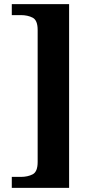

<svg xmlns="http://www.w3.org/2000/svg" viewBox="-20 -780 454 928"><path d="M37 128V75H80Q114 75 138 62.5Q162 50 162 3V-635Q162 -682 138 -694.5Q114 -707 80 -707H37V-760H314V128Z"/></svg>

Font: Noto Serif Vithkuqi
Style: Bold
Weight: 700
Version: Version 1.005